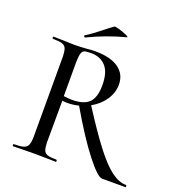

<svg xmlns="http://www.w3.org/2000/svg" viewBox="-140 -908 968 1027"><g transform="rotate(20 344.5 -394.0)"><path d="M685 0H553Q528 0 461.5 -84.5Q395 -169 304 -325Q272 -317 239 -317Q227 -317 211 -319L210 -81Q211 -51 216.5 -37Q222 -23 238 -17.5Q254 -12 288 -12Q292 -12 292.5 -6Q293 0 289 0Q258 0 240 -1L169 -2L98 -1Q80 0 48 0Q44 0 43.5 -6Q43 -12 47 -12Q83 -12 101 -17.5Q119 -23 125.5 -37.5Q132 -52 133 -81V-544Q132 -574 126 -588Q120 -602 103.5 -607.5Q87 -613 51 -613Q47 -613 47 -619Q47 -625 51 -625L101 -624Q145 -622 170 -622Q186 -622 206.5 -623Q227 -624 238 -625Q265 -628 286 -628Q374 -628 420 -595Q466 -562 466 -503Q466 -457 438.5 -416Q411 -375 364 -349Q446 -221 502 -148.5Q558 -76 601.5 -44Q645 -12 685 -12Q688 -12 688.5 -6Q689 0 685 0ZM256 -341Q325 -341 354.5 -371Q384 -401 384 -469Q384 -543 353 -577Q322 -611 271 -611Q243 -611 232 -607.5Q221 -604 216 -590Q211 -576 210 -542V-345Q240 -341 256 -341ZM209 -678Q205 -678 203 -682.5Q201 -687 204 -689Q240 -711 291 -752Q300 -759 311 -768Q322 -777 337 -787Q341 -790 365.5 -783Q390 -776 409 -767Q428 -758 419 -756Q312 -728 211 -679Z"/></g></svg>

Font: Cormorant Upright Medium
Style: Regular
Weight: 500
Designer: Christian Thalmann (Catharsis Fonts)
Foundry: Catharsis Fonts
Version: Version 3.302